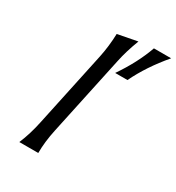

<svg xmlns="http://www.w3.org/2000/svg" viewBox="-182 -879 910 991"><g transform="rotate(30 273.0 -383.0)"><path d="M443.8 -766.1H546.4Q458 -662.1 407.2 -556.2H334Q407.2 -662.6 443.8 -766.1ZM84 0Q111.8 -65.9 127.9 -143.6L223.1 -589.8Q237.8 -659.2 240.2 -734.4L356.9 -756.8Q327.6 -680.7 314 -614.7L213.4 -143.6Q196.8 -66.4 196.8 0Z"/></g></svg>

Font: Classica
Style: Book Oblique
Weight: 400
Italic angle: -12°
Designer: Wojciech Kalinowski "wmk69" (wmk69@o2.pl)
Foundry: Wojciech Kalinowski "wmk69" (wmk69@o2.pl)
Version: Version 2.1.1; 2021-05-14